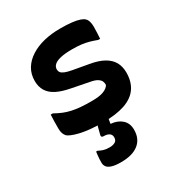

<svg xmlns="http://www.w3.org/2000/svg" viewBox="-186 -672 971 1042"><g transform="rotate(-30 300.0 -151.0)"><path d="M297 -121Q346 -121 371.5 -131Q397 -141 407 -158Q408 -171 403 -182Q398 -193 383.5 -202Q369 -211 341 -216L234 -237Q181 -247 148 -264Q115 -281 99 -307.5Q83 -334 83 -370Q83 -413 103 -446Q123 -479 159 -502Q195 -525 242 -536.5Q289 -548 344 -548Q387 -548 417 -544.5Q447 -541 465.5 -534.5Q484 -528 491 -520Q497 -515 500.5 -507Q504 -499 506 -488.5Q508 -478 508 -464Q508 -445 507 -427Q506 -409 505 -391H493Q469 -400 447.5 -406Q426 -412 401.5 -415Q377 -418 344 -418Q300 -418 272 -411.5Q244 -405 231 -393Q218 -381 218 -365Q218 -354 224 -345.5Q230 -337 246 -330.5Q262 -324 290 -319L385 -302Q439 -293 472.5 -274Q506 -255 521.5 -227Q537 -199 537 -162Q537 -104 510 -65.5Q483 -27 428.5 -8.5Q374 10 291 10Q248 10 212.5 6.5Q177 3 150 -3.5Q123 -10 105.5 -17.5Q88 -25 82 -31Q74 -40 69.5 -52Q65 -64 65 -85Q65 -108 65.5 -128.5Q66 -149 67 -169H80Q105 -155 127 -146Q149 -137 173.5 -131.5Q198 -126 228 -123.5Q258 -121 297 -121ZM338 -41Q336 -34 334 -24Q332 -14 330 -4Q328 6 326.5 14.5Q325 23 324 30L323 37Q365 40 391.5 63.5Q418 87 418 128Q418 185 379.5 215.5Q341 246 269 246Q234 246 213 239.5Q192 233 183.5 221.5Q175 210 175 196Q175 184 175.5 172Q176 160 177.5 149Q179 138 180 128H189Q204 136 218.5 140.5Q233 145 256 145Q277 145 290.5 137Q304 129 304 110Q304 93 291.5 84.5Q279 76 255 76Q249 76 246 72.5Q243 69 244 63Q247 53 249.5 41.5Q252 30 255.5 18Q259 6 263 -5.5Q267 -17 272 -26Q275 -31 280.5 -34.5Q286 -38 299 -39.5Q312 -41 338 -41Z"/></g></svg>

Font: Rec Mono Semicasual
Style: Bold
Weight: 700
Version: Version 1.085; ttfautohint (v1.8.4.7-5d5b)